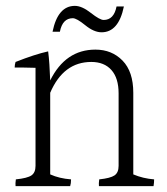

<svg xmlns="http://www.w3.org/2000/svg" viewBox="-20 -734 570 654"><path d="M326 -624Q300 -624 270.5 -648Q241 -672 228 -672Q193 -672 184 -626H159Q177 -714 235 -714Q259 -714 289.5 -690Q320 -666 333 -666Q368 -666 377 -712H402Q384 -624 326 -624ZM434 -418V-140Q467 -126 505 -123Q505 -112 503 -100H317Q316 -109 318 -123Q356 -127 370 -136.5Q384 -146 384 -169V-416Q384 -468 359.5 -495.5Q335 -523 291 -523Q196 -523 151 -418V-140Q182 -126 222 -123Q222 -109 219 -100H33Q32 -109 34 -123Q73 -127 87 -136.5Q101 -146 101 -169V-503Q72 -504 55.5 -504Q39 -504 30 -504Q30 -514 33 -523Q99 -549 144 -559Q149 -520 151 -460Q203 -565 305 -565Q361 -565 397.5 -527.5Q434 -490 434 -418Z"/></svg>

Font: Halant Light
Style: Regular
Weight: 300
Designer: Hitesh Malaviya (Devanagari), Satya Rajpurohit (Latin)
Foundry: Indian Type Foundry
Version: Version 1.101;PS 1.0;hotconv 1.0.78;makeotf.lib2.5.61930; tt